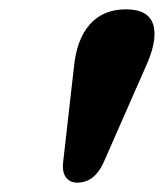

<svg xmlns="http://www.w3.org/2000/svg" viewBox="-20 -803 351 411"><path d="M145 -412Q130 -412 121.5 -423Q113 -434 115 -454.5L138 -657Q143.5 -718 172 -750.5Q200.5 -783 249.5 -783Q298.5 -783 308.2 -749.5Q318 -716 290.5 -657L201 -453.5Q181.5 -412 145 -412Z"/></svg>

Font: Fraunces 9pt Soft
Style: Bold Italic
Weight: 700
Italic angle: -16°
Version: Version 1.000;[b76b70a41]